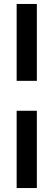

<svg xmlns="http://www.w3.org/2000/svg" viewBox="-20 -757 270 969"><path d="M64 -737H166V-349H64ZM64 -198H166V192H64Z"/></svg>

Font: Fahkwang Medium
Style: Regular
Weight: 500
Version: Version 1.000; ttfautohint (v1.6)